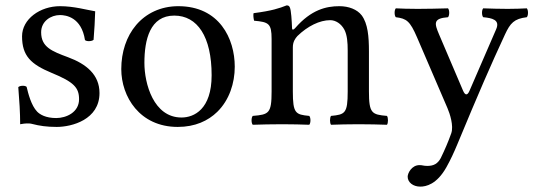

<svg xmlns="http://www.w3.org/2000/svg" viewBox="-20 -462 1991 714"><path d="M48 -138C52 -89 55 -42 55 0C65 -2 75 -3 80 -3C87 -3 93 -3 100 -1C127 6 154 10 191 10C247 10 350 -17 350 -116C350 -184.3 301 -224 233 -249.2C172.8 -271.5 133 -287 133 -342C133 -383 169 -406 203 -406C225 -406 283 -398 296 -313C302 -307 322 -308 328 -314C331 -350 333 -387 334 -420C303 -425 255 -439 203 -439C129 -439 62 -391 62 -327C62 -254 95 -223 172 -191C255 -157 274 -136 274 -93C274 -44 226 -23 189 -23C150 -23 128.3 -36.3 118 -47C96 -70 85 -114 79 -139C73 -145 54 -144 48 -138Z M431 -205C431 -103 499 10 641 10C705.4 10 753.8 -12.7 787.9 -46C832.7 -89.8 853 -152.7 853 -214C853 -318 796 -439 643 -439C577.2 -439 522.9 -412 486.3 -369C450 -326.4 431 -268.2 431 -205ZM628 -404C714 -404 767 -326 767 -182C767 -56 702 -25 655 -25C551 -25 517 -151 517 -228C517 -315 538 -404 628 -404Z M1078 -358C1071.9 -351 1066.3 -348.6 1066 -358C1065 -385 1062.7 -423.7 1058 -434C1055.9 -438.6 1054 -442 1046 -442C1018 -431 992 -422 923 -413C921 -407 923 -391 925 -385C979 -380 990 -375 990 -317V-122C990 -40 980 -36 920 -31C914 -25 914 -4 920 2C950 1 990 0 1030 0C1070 0 1100 1 1130 2C1136 -4 1136 -25 1130 -31C1079 -36 1069 -40 1069 -122V-286C1069 -307 1078 -319 1086 -328C1124 -365 1169 -387 1208 -387C1228 -387 1249 -374 1261 -351C1271 -331 1273 -304 1273 -274V-122C1273 -40 1263 -36 1211 -31C1206 -25 1206 -4 1211 2C1241 1 1273 0 1313 0C1353 0 1389 1 1419 2C1424 -4 1424 -25 1419 -31C1363 -36 1352 -40 1352 -122V-271C1352 -326 1348 -374 1325 -405C1308 -427 1277 -439 1242 -439C1193 -439 1137.3 -426 1078 -358Z M1640 160C1655.6 132.2 1668.7 103.6 1681 74C1761 -119 1805.8 -221.6 1858 -334C1877.7 -376.3 1892 -392.3 1939 -398C1945 -404 1945 -425 1939 -431C1919 -430 1896 -429 1868 -429C1838 -429 1807 -430 1777 -431C1771 -425 1771 -404 1777 -398C1808.6 -395 1841 -389 1825 -353L1725.8 -124C1718.8 -107.9 1710.4 -105.2 1701.9 -125L1613.2 -333C1595.2 -375.2 1590 -393.7 1646 -398C1652 -404 1652 -425 1646 -431C1609 -430 1569 -429 1533 -429C1499 -429 1472 -430 1452 -431C1446 -425 1446 -404 1452 -398C1491.7 -393 1504.7 -384 1530.9 -323L1644 -60C1652.7 -39.9 1668 6 1658 34C1646.1 67.4 1634 95 1619 126C1608 146 1594 155 1569 155C1555 155 1551 152 1540 152C1511 152 1496 182 1496 195C1496 216 1516 232 1543 232C1564 232 1604 224 1640 160Z"/></svg>

Font: Libertinus Math
Style: Regular
Weight: 400
Designer: Philipp H. Poll
Foundry: Khaled Hosny
Version: Version 6.2